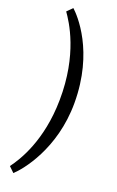

<svg xmlns="http://www.w3.org/2000/svg" viewBox="-173 -785 605 992"><g transform="rotate(20 129.5 -288.5)"><path d="M219 -283C219 -567 77 -714 46 -742L17 -713C48 -669 146 -524 142 -270C139 -48 56 85 17 137L46 165C85 130 219 -29 219 -283Z"/></g></svg>

Font: Yrsa
Style: Regular
Weight: 400
Designer: Anna Giedrys (Yrsa+Rasa design), David Brezina (Yrsa art-direction, Rasa art-direction, design)
Foundry: Rosetta Type Foundry
Version: Version 1.001;PS 1.1;hotconv 1.0.88;makeotf.lib2.5.647800